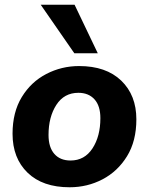

<svg xmlns="http://www.w3.org/2000/svg" viewBox="-20 -780 629 811"><path d="M274 11Q160 11 96.5 -50.5Q33 -112 33 -215Q33 -306 72 -370Q111 -434 175.5 -467.5Q240 -501 314 -501Q428 -501 492 -439.5Q556 -378 556 -276Q556 -184 516.5 -120Q477 -56 413 -22.5Q349 11 274 11ZM278 -102Q337 -102 370.5 -153Q404 -204 404 -281Q404 -333 379 -360.5Q354 -388 311 -388Q251 -388 218 -337Q185 -286 185 -210Q185 -158 209.5 -130Q234 -102 278 -102ZM294 -555 152 -760H295L393 -555Z"/></svg>

Font: Nunito Sans ExtraBold
Style: Italic
Weight: 800
Italic angle: -9°
Designer: Vernon Adams
Foundry: Vernon Adams
Version: Version 3.006; ttfautohint (v1.8.3)